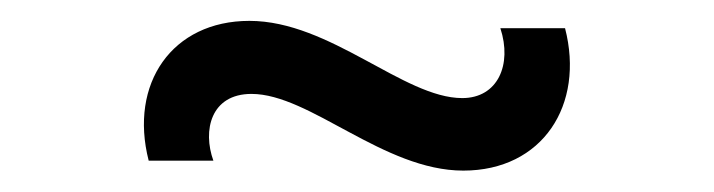

<svg xmlns="http://www.w3.org/2000/svg" viewBox="-20 -406 684 184"><path d="M424 -242.5C500 -242.5 540.5 -305.5 521.5 -379H459.5C471 -344 457 -312 423 -312C367 -312 296.5 -386 219 -386C145 -386 103.5 -326 122.5 -252H184.5C174 -281 182 -316 221 -316C277 -316 347.5 -242.5 424 -242.5Z"/></svg>

Font: Hauora Light
Style: Regular
Weight: 300
Designer: Wayne Shih
Foundry: WCYS
Version: Version 1.001;hotconv 1.0.109;makeotfexe 2.5.65596